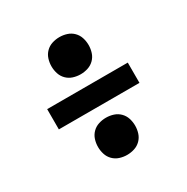

<svg xmlns="http://www.w3.org/2000/svg" viewBox="-133 -734 767 788"><g transform="rotate(-30 250.0 -340.0)"><path d="M250 -443Q232 -443 215 -448.5Q198 -454 185.5 -466.5Q173 -479 167.5 -496Q162 -513 162 -531Q162 -549 167.5 -566Q173 -583 185.5 -595.5Q198 -608 215 -613.5Q232 -619 250 -619Q268 -619 285 -613.5Q302 -608 314.5 -595.5Q327 -583 332.5 -566Q338 -549 338 -531Q338 -513 332.5 -496Q327 -479 314.5 -466.5Q302 -454 285 -448.5Q268 -443 250 -443ZM59 -292V-388H441V-292ZM250 -61Q232 -61 215 -66.5Q198 -72 185.5 -84.5Q173 -97 167.5 -114Q162 -131 162 -149Q162 -167 167.5 -184Q173 -201 185.5 -213.5Q198 -226 215 -231.5Q232 -237 250 -237Q268 -237 285 -231.5Q302 -226 314.5 -213.5Q327 -201 332.5 -184Q338 -167 338 -149Q338 -131 332.5 -114Q327 -97 314.5 -84.5Q302 -72 285 -66.5Q268 -61 250 -61Z"/></g></svg>

Font: Iosevka Julsh Curly
Style: Bold
Weight: 700
Designer: Belleve Invis
Foundry: Belleve Invis
Version: Version 15.0.2; ttfautohint (v1.8.4)